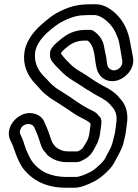

<svg xmlns="http://www.w3.org/2000/svg" viewBox="-20 -778 641 894"><path d="M391 -708H420C433 -708 453 -701 477 -680C500 -660 516 -636 525 -609C525 -608 526 -608 526 -608C536 -583 535 -576 541 -545L549 -497C555 -466 521 -441 496 -454C479 -463 479 -477 476 -501C474 -521 467 -543 465 -559C460 -591 442 -617 414 -635C410 -637 405 -639 402 -639H381C343 -639 308 -629 277 -606C264 -596 255 -589 246 -581C234 -571 210 -548 213 -527V-521C212 -499 226 -488 242 -469C248 -462 255 -457 263 -448C297 -411 340 -393 384 -361C385 -360 386 -360 387 -360C402 -352 416 -341 432 -333C464 -317 483 -303 492 -292L506 -276C521 -257 526 -234 521 -202L517 -172C516 -164 515 -157 513 -150C506 -125 504 -104 490 -80C469 -43 472 -35 439 -6C423 9 410 18 402 22C369 39 345 46 334 46H291C217 46 163 21 127 -30C120 -40 105 -73 100 -85L87 -125C84 -132 81 -139 75 -152C72 -158 71 -164 75 -175C86 -205 126 -209 139 -186C147 -167 155 -153 163 -126C170 -103 175 -88 183 -78C187 -73 191 -69 194 -64C212 -40 251 -23 290 -23H336C351 -23 358 -29 369 -34C386 -42 403 -57 412 -73C426 -98 441 -121 446 -157L452 -202C453 -212 452 -225 447 -231L438 -241C429 -254 419 -258 401 -267C345 -295 324 -317 271 -349C238 -369 242 -367 223 -383C212 -392 199 -409 188 -419C151 -455 138 -494 144 -537C148 -562 165 -594 201 -627C230 -653 250 -666 260 -672C303 -696 340 -707 371 -707C378 -707 385 -708 391 -708ZM342 -73H297C278 -73 263 -78 249 -87C234 -97 235 -99 225 -112C224 -113 218 -126 212 -146C204 -172 195 -190 186 -211C178 -230 160 -244 139 -249C70 -267 -2 -188 28 -125C33 -114 37 -106 39 -102L53 -63C59 -46 74 -12 85 3C130 63 197 96 284 96H327C353 96 383 85 420 66C449 51 497 10 512 -21C524 -45 549 -83 555 -113C560 -138 565 -149 567 -173L571 -202C577 -244 570 -281 547 -310L533 -326C519 -344 494 -362 459 -379C443 -387 431 -395 417 -404C394 -420 371 -435 350 -447C331 -458 315 -471 302 -485C294 -493 288 -499 282 -506C273 -516 266 -525 263 -530C275 -547 285 -553 304 -568C323 -581 346 -589 374 -589H388C425 -561 418 -505 431 -456C439 -422 477 -387 531 -405C569 -418 609 -461 599 -513L590 -560C583 -595 583 -603 573 -631C561 -664 541 -696 513 -720C485 -744 457 -758 427 -758H398C340 -758 297 -747 240 -715C222 -705 201 -688 171 -662C128 -624 100 -578 94 -537C85 -478 106 -425 150 -382C162 -370 175 -352 188 -342C208 -326 209 -324 240 -305C279 -281 298 -267 331 -245C341 -238 382 -219 395 -209C397 -206 400 -204 402 -201L396 -157C392 -127 380 -113 368 -93C363 -83 351 -78 342 -73Z"/></svg>

Font: AppleStorm
Style: XbdOutIta
Weight: 800
Foundry: Cannot Into Space Fonts
Version: Version 1.01